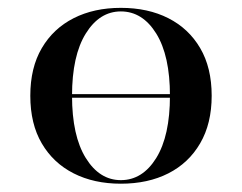

<svg xmlns="http://www.w3.org/2000/svg" viewBox="-20 -447 604 479"><path d="M106.5 -203.2V-212.1H456.5V-203.2ZM281.5 11.3Q214.5 11.3 163.7 -14.5Q112.9 -40.3 84.3 -89.1Q55.6 -137.9 55.6 -208.1Q55.6 -278.2 84.3 -327Q112.9 -375.8 163.7 -401.6Q214.5 -427.4 281.5 -427.4Q349.2 -427.4 400 -401.6Q450.8 -375.8 479.4 -327Q508.1 -278.2 508.1 -208.1Q508.1 -138.7 479.4 -89.5Q450.8 -40.3 400 -14.5Q349.2 11.3 281.5 11.3ZM281.5 2.4Q335.5 2.4 369.8 -52.8Q404 -108.1 404 -208.1Q404 -308.1 369.8 -363.3Q335.5 -418.5 281.5 -418.5Q228.2 -418.5 194 -363.3Q159.7 -308.1 159.7 -208.1Q159.7 -108.1 194 -52.8Q228.2 2.4 281.5 2.4Z"/></svg>

Font: Playfair 144pt SemiExpanded SemiBold
Style: Regular
Weight: 600
Width: 6
Designer: Claus Eggers Sørensen
Foundry: Claus Eggers Sørensen
Version: Version 2.203